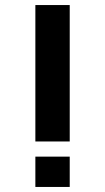

<svg xmlns="http://www.w3.org/2000/svg" viewBox="-20 -740 416 760"><path d="M120 0V-120H256V0ZM120 -180V-720H256V-180Z"/></svg>

Font: Manrope ExtraLight ExtraBold
Style: Regular
Weight: 800
Version: Version 4.504